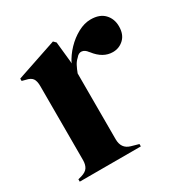

<svg xmlns="http://www.w3.org/2000/svg" viewBox="-122 -600 685 705"><g transform="rotate(-30 220.5 -248.0)"><path d="M20 0V-10L35 -14Q55 -20 62.5 -32Q70 -44 70 -63V-376Q70 -398 62.5 -408.5Q55 -419 35 -423L20 -427V-437L192 -495L202 -485L211 -399V-391Q225 -419 247.5 -442.5Q270 -466 297.5 -481Q325 -496 352 -496Q390 -496 410 -475Q430 -454 430 -422Q430 -388 410.5 -369.5Q391 -351 364 -351Q322 -351 290 -393L288 -395Q278 -409 265 -410.5Q252 -412 241 -398Q231 -389 224.5 -376.5Q218 -364 212 -348V-69Q212 -29 247 -19L279 -10V0Z"/></g></svg>

Font: DM Serif Display
Style: Regular
Weight: 400
Designer: Colophon Foundry, Frank Grießhammer
Foundry: Colophon Foundry
Version: Version 5.200; ttfautohint (v1.8.3)